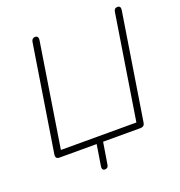

<svg xmlns="http://www.w3.org/2000/svg" viewBox="-151 -838 1049 1121"><g transform="rotate(-20 373.0 -277.5)"><path d="M294 131 315 0H84Q71 0 65.5 -7Q60 -14 62 -27L167 -689Q169 -700 175 -705.5Q181 -711 191 -711Q201 -711 206 -704Q211 -697 209 -685L107 -39H576L679 -689Q682 -711 703 -711Q713 -711 717.5 -704.5Q722 -698 720 -685L615 -23Q613 -11 606 -5.5Q599 0 588 0H355L333 135Q332 145 326 150.5Q320 156 310 156Q301 156 296.5 149Q292 142 294 131Z"/></g></svg>

Font: SN Pro Thin
Style: Italic
Weight: 200
Italic angle: -9°
Designer: Tobias Whetton
Foundry: Supernotes
Version: Version 1.003;Glyphs 3.3 (3324)